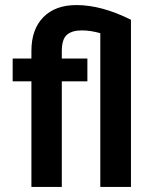

<svg xmlns="http://www.w3.org/2000/svg" viewBox="-20 -738 602 758"><path d="M325 -417H224V0H104V-417H30V-507H104V-537Q104 -622 151 -670Q198 -718 282 -718Q381 -718 497 -660V0H376V-607Q337 -618 303 -618Q264 -618 244 -600.5Q224 -583 224 -536V-507H325Z"/></svg>

Font: Hind Siliguri SemiBold
Style: Regular
Weight: 600
Designer: Jyotish Sonowal
Foundry: Indian Type Foundry
Version: Version 1.001;PS 1.0;hotconv 1.0.86;makeotf.lib2.5.63406; tt